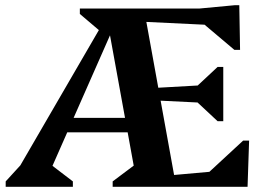

<svg xmlns="http://www.w3.org/2000/svg" viewBox="-20 -723 1021 743"><path d="M2 0V-21L76 -102L18 -13L411 -690H537L662 0H416V-21L524 -102L510 -13L401 -612H417L153 -13L156 -102L262 -21V0ZM201 -211V-267H518V-211ZM610 0V-42L902 -68V0ZM775 0V-44L921 -179H944L938 0ZM814 -323 548 -336V-381L814 -396ZM388 -585 289 -669V-690H434ZM822 -254 731 -339V-379L822 -464H844V-254ZM884 -622 467 -642V-690H884ZM887 -530 752 -644V-690L890 -703H906L909 -530Z"/></svg>

Font: Platypi Light SemiBold
Style: Regular
Weight: 600
Version: Version 1.200